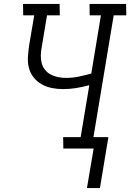

<svg xmlns="http://www.w3.org/2000/svg" viewBox="-20 -755 662 976"><path d="M422 201 456 0H302L301 -58H390L434 -322Q401 -313 367.5 -307.5Q334 -302 301 -302Q272 -302 244 -307.5Q216 -313 192 -326.5Q168 -340 151 -361.5Q134 -383 127 -410Q120 -437 122 -466Q124 -495 128 -524L154 -677H98L97 -735H283L284 -677H219L192 -515Q188 -494 187.5 -473.5Q187 -453 192 -434Q197 -415 209 -400Q221 -385 238 -376Q255 -367 275 -363Q295 -359 316 -359Q348 -359 379.5 -365.5Q411 -372 444 -381L493 -677H436L435 -735H621L622 -677H558L455 -58H531L488 201Z"/></svg>

Font: Iosevka Etoile Light
Style: Italic
Weight: 300
Italic angle: -9°
Designer: Belleve Invis
Foundry: Belleve Invis
Version: Version 22.1.2; ttfautohint (v1.8.4)